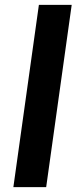

<svg xmlns="http://www.w3.org/2000/svg" viewBox="-20 -770 322 790"><path d="M170 0H35L140 -750H275Z"/></svg>

Font: Mohave Light
Style: Bold Italic
Weight: 700
Italic angle: -8°
Version: Version 2.003